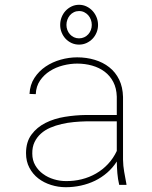

<svg xmlns="http://www.w3.org/2000/svg" viewBox="-20 -780 640 810"><path d="M233.9 -674.8Q233.9 -691.4 239.7 -706.8Q245.6 -722.2 256.3 -733.9Q267.1 -745.6 281.7 -752.7Q296.4 -759.8 313.5 -759.8Q330.6 -759.8 345.2 -752.7Q359.9 -745.6 370.6 -733.9Q381.3 -722.2 387.5 -706.8Q393.6 -691.4 393.6 -674.8Q393.6 -658.2 387.5 -643.1Q381.3 -627.9 370.6 -616.7Q359.9 -605.5 345.2 -598.6Q330.6 -591.8 313.5 -591.8Q296.4 -591.8 281.7 -598.6Q267.1 -605.5 256.6 -616.7Q246.1 -627.9 240 -643.1Q233.9 -658.2 233.9 -674.8ZM260.3 -674.8Q260.3 -663.6 264.2 -653.3Q268.1 -643.1 275.1 -635.3Q282.2 -627.4 292 -622.8Q301.8 -618.2 313.5 -618.2Q325.2 -618.2 335.2 -622.8Q345.2 -627.4 352.3 -635.3Q359.4 -643.1 363.3 -653.3Q367.2 -663.6 367.2 -674.8Q367.2 -686.5 363.3 -697Q359.4 -707.5 352.3 -715.6Q345.2 -723.6 335.4 -728.5Q325.7 -733.4 313.5 -733.4Q301.8 -733.4 291.7 -728.5Q281.7 -723.6 274.9 -715.6Q268.1 -707.5 264.2 -697Q260.3 -686.5 260.3 -674.8ZM482.9 0Q477.1 -24.9 475.1 -49.3Q473.1 -73.7 472.7 -98.6Q455.6 -71.8 431.9 -51.3Q408.2 -30.8 380.4 -17.3Q352.5 -3.9 321.3 2.9Q290 9.8 257.3 9.8Q225.6 9.8 195.3 0.2Q165 -9.3 141.6 -27.3Q118.2 -45.4 104 -72.3Q89.8 -99.1 89.8 -133.8Q89.8 -181.2 112.8 -212.2Q135.7 -243.2 172.1 -261.5Q208.5 -279.8 253.4 -287.1Q298.3 -294.4 342.3 -294.9H472.7V-372.1Q471.7 -407.7 458 -434.1Q444.3 -460.4 421.6 -477.5Q398.9 -494.6 368.9 -503.2Q338.9 -511.7 305.7 -511.7Q276.4 -511.7 245.8 -503.9Q215.3 -496.1 190.4 -480.2Q165.5 -464.4 148.9 -440.2Q132.3 -416 130.9 -382.8L104.5 -383.8Q106.4 -422.4 125.2 -451.2Q144 -480 172.6 -499.3Q201.2 -518.6 236.1 -528.3Q271 -538.1 305.7 -538.1Q344.7 -538.1 379.6 -527.6Q414.6 -517.1 440.9 -496.3Q467.3 -475.6 482.7 -444.1Q498 -412.6 499 -371.1V-106.4Q499.5 -79.6 503.9 -55.2Q508.3 -30.8 513.2 -4.4L513.7 0ZM257.3 -16.1Q292 -15.6 324.5 -23.7Q356.9 -31.7 385 -47.9Q413.1 -64 435.5 -87.9Q458 -111.8 472.7 -143.1V-268.1H343.8Q318.8 -267.6 292.2 -265.1Q265.6 -262.7 240.2 -256.8Q214.8 -251 192.1 -241.2Q169.4 -231.4 152.6 -216.3Q135.7 -201.2 125.7 -180.4Q115.7 -159.7 116.2 -131.8Q116.2 -104 128.9 -82.3Q141.6 -60.5 161.9 -45.9Q182.1 -31.2 207.3 -23.7Q232.4 -16.1 257.3 -16.1Z"/></svg>

Font: TypoPRO Roboto Mono
Style: Regular
Weight: 250
Designer: Google
Version: Version 2.000986; 2015; ttfautohint (v1.3)